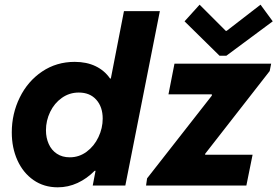

<svg xmlns="http://www.w3.org/2000/svg" viewBox="-20 -800 1196 828"><path d="M392.1 -63.5H388.2Q355 -29.8 314.5 -11Q273.9 7.8 229 7.8Q169.4 7.8 124.5 -23.4Q79.6 -54.7 55.2 -108.6Q30.8 -162.6 30.8 -229Q30.8 -309.6 65.2 -379.6Q99.6 -449.7 161.6 -491.5Q223.6 -533.2 302.2 -533.2Q353.5 -533.2 392.1 -514.6Q430.7 -496.1 454.6 -461.4H458L514.6 -752H669.4L520.5 0H379.9ZM422.9 -288.6Q422.9 -338.9 395.3 -369.9Q367.7 -400.9 319.8 -400.9Q279.3 -400.9 246.8 -377.9Q214.4 -355 196.3 -317.4Q178.2 -279.8 178.2 -238.3Q178.2 -205.6 190.2 -179Q202.1 -152.3 225.3 -137Q248.5 -121.6 280.8 -121.6Q321.3 -121.6 353.8 -145.8Q386.2 -169.9 404.5 -208.5Q422.9 -247.1 422.9 -288.6ZM614.3 -30.8 893.6 -387.7V-393.1H706.5L732.4 -525.4H1149.4L1143.1 -493.7L864.7 -136.7V-132.8H1069.3L1042.5 0H609.9ZM775.9 -708 840.8 -779.8 953.6 -667H957.5L1103.5 -779.8L1156.2 -708L956.1 -559.6H926.8Z"/></svg>

Font: Reddit Sans Chocolate ExBold
Style: Italic
Weight: 800
Italic angle: -11.25°
Designer: Stephen Hutchings
Version: Version 1.013